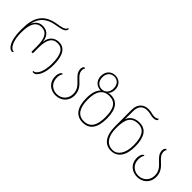

<svg xmlns="http://www.w3.org/2000/svg" viewBox="118 -1704 2648 2648"><g transform="rotate(45 1442.5 -380.0)"><path d="M189 8C202 8 207 2 208 -10C139 -10 93 -123 93 -267C93 -438 139 -521 242 -521C336 -521 382 -449 382 -293V-180H410V-293C410 -446 455 -521 555 -521C652 -521 699 -442 699 -267C699 -130 656 -11 584 -11C585 1 592 6 606 6C667 6 727 -102 727 -267C727 -463 664 -546 557 -546C482 -546 409 -502 397 -394H395C384 -504 315 -546 241 -546C191 -546 138 -526 103 -454H100C129 -571 199 -651 351 -677C472 -698 524 -710 524 -770H509C498 -723 427 -714 353 -702C140 -667 65 -535 65 -318V-277C65 -97 125 8 189 8Z M1039 10C1139 10 1229 -56 1229 -178C1229 -275 1176 -325 1128 -370C1088 -407 1053 -441 1053 -494C1053 -514 1058 -530 1068 -540C1065 -544 1060 -546 1055 -546C1037 -546 1025 -519 1025 -494C1025 -427 1068 -391 1110 -350C1155 -307 1201 -263 1201 -178C1201 -78 1127 -15 1039 -15C960 -15 881 -67 881 -178C881 -214 890 -245 906 -267C903 -270 900 -271 897 -271C874 -271 852 -229 852 -174C852 -56 939 10 1039 10Z M1568 10C1700 10 1769 -79 1769 -267C1769 -453 1699 -536 1575 -536C1561 -536 1550 -535 1533 -529L1532 -530C1557 -554 1568 -590 1568 -629C1568 -715 1509 -770 1431 -770C1353 -770 1294 -715 1294 -624C1294 -536 1352 -479 1433 -479L1434 -478C1388 -433 1368 -362 1368 -267C1368 -79 1444 10 1568 10ZM1431 -501C1369 -501 1321 -548 1321 -624C1321 -704 1369 -748 1431 -748C1497 -748 1541 -704 1541 -624C1541 -551 1496 -501 1431 -501ZM1568 -15C1449 -15 1396 -108 1396 -267C1396 -418 1447 -511 1573 -511C1689 -511 1741 -432 1741 -267C1741 -115 1696 -15 1568 -15Z M2120 10C2243 10 2318 -88 2318 -267C2318 -446 2258 -546 2128 -546C2039 -546 1981 -508 1954 -444H1950C1951 -481 1952 -518 1952 -546V-591C1952 -702 2013 -740 2081 -740C2109 -740 2128 -738 2145 -733C2167 -727 2188 -722 2214 -722C2252 -722 2281 -737 2281 -755C2281 -763 2277 -768 2272 -770C2265 -757 2243 -747 2212 -747C2192 -747 2175 -750 2155 -756C2135 -762 2112 -765 2082 -765C2003 -765 1924 -715 1924 -594V-267C1924 -88 1998 10 2120 10ZM2129 -14C2009 -14 1951 -111 1951 -265C1951 -435 1992 -521 2125 -521C2243 -521 2290 -429 2290 -264C2290 -105 2222 -14 2129 -14Z M2630 10C2730 10 2820 -56 2820 -178C2820 -275 2767 -325 2719 -370C2679 -407 2644 -441 2644 -494C2644 -514 2649 -530 2659 -540C2656 -544 2651 -546 2646 -546C2628 -546 2616 -519 2616 -494C2616 -427 2659 -391 2701 -350C2746 -307 2792 -263 2792 -178C2792 -78 2718 -15 2630 -15C2551 -15 2472 -67 2472 -178C2472 -214 2481 -245 2497 -267C2494 -270 2491 -271 2488 -271C2465 -271 2443 -229 2443 -174C2443 -56 2530 10 2630 10Z"/></g></svg>

Font: Noto Serif Georgian Thin
Style: Regular
Weight: 100
Designer: Monotype Design Team, Akaki Razmadze
Foundry: Google LLC
Version: Version 2.003